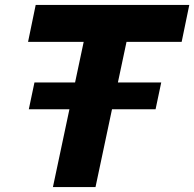

<svg xmlns="http://www.w3.org/2000/svg" viewBox="-20 -760 789 780"><path d="M195 0 262 -316H97L120 -425H285L320 -590H94L125 -740H749L718 -590H494L459 -425H635L612 -316H435L368 0Z"/></svg>

Font: Be Vietnam Pro ExtraBold
Style: Italic
Weight: 800
Italic angle: -12°
Designer: Lam Bao, Tony Le, Vietanh Nguyen
Foundry: Yellow Type Foundry
Version: Version 1.002; ttfautohint (v1.8.3)